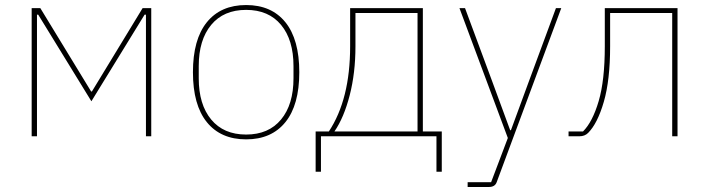

<svg xmlns="http://www.w3.org/2000/svg" viewBox="-20 -538 2799 758"><path d="M105 0V-505.9H139.2L339.8 -176.8H342.8L543 -505.9H577.1V0H556.2V-480H550.8L340.8 -138.2L130.9 -480H126V0Z M1106.7 -55.7Q1051.8 12.2 951.7 12.2Q851.6 12.2 796.6 -55.7Q741.7 -123.5 741.7 -252.9Q741.7 -382.3 796.6 -450.2Q851.6 -518.1 951.7 -518.1Q1051.8 -518.1 1106.7 -450.2Q1161.6 -382.3 1161.6 -252.9Q1161.6 -123.5 1106.7 -55.7ZM1138.7 -229V-276.9Q1138.7 -380.4 1089.6 -439.7Q1040.5 -499 951.7 -499Q862.8 -499 813.7 -439.7Q764.6 -380.4 764.6 -276.9V-229Q764.6 -125.5 813.7 -66.2Q862.8 -6.8 951.7 -6.8Q1040.5 -6.8 1089.6 -66.2Q1138.7 -125.5 1138.7 -229Z M1226.1 140.1V-19H1278.3Q1362.3 -146 1362.3 -355V-505.9H1649.4V-19H1724.1V140.1H1703.1V0H1247.1V140.1ZM1300.3 -19H1628.4V-486.8H1383.3V-355Q1383.3 -250 1360.6 -161.9Q1337.9 -73.7 1300.3 -19Z M1826.2 200.2V181.2H1918.9L1984.9 6.8L1793.9 -505.9H1815.9L1921.9 -220.2L1994.1 -23.9H1997.1L2066.9 -213.9L2174.8 -505.9H2195.8L1940.9 181.2Q1934.1 200.2 1910.2 200.2Z M2224.6 0V-19H2281.7Q2319.3 -56.6 2343.5 -138.7Q2367.7 -220.7 2367.7 -355V-505.9H2654.8V0H2633.8V-486.8H2388.7V-355Q2388.7 -221.7 2363.8 -136Q2338.9 -50.3 2301.8 -13.2Q2288.6 0 2267.6 0Z"/></svg>

Font: Anuphan Thin
Style: Regular
Weight: 250
Designer: Mike Abbink, Paul van der Laan, Pieter van Rosmalen, Mint Tantisuwanna
Foundry: Bold Monday; Cadson Demak
Version: Version 3.002;hotconv 1.0.109;makeotfexe 2.5.65596